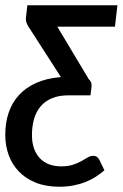

<svg xmlns="http://www.w3.org/2000/svg" viewBox="-23 -530 466 730"><path d="M81 -510H423.5L414 -428.5H195L314.5 -229Q327 -218 325 -200.5L321 -167.5H237Q200 -167.5 173.8 -156.2Q147.5 -145 130.8 -124.8Q114 -104.5 106.2 -76.8Q98.5 -49 98.5 -16.5Q98.5 39 127.8 70.8Q157 102.5 210.5 102.5Q236.5 102.5 254.8 96.2Q273 90 286.5 82.5Q300 75 310.2 68.8Q320.5 62.5 330.5 62.5Q340 62.5 345.8 66.8Q351.5 71 355 78L374 117.5Q358.5 131 340.5 142.5Q322.5 154 301.5 162.2Q280.5 170.5 256 175.2Q231.5 180 203 180Q151.5 180 113 164.5Q74.5 149 48.8 122.2Q23 95.5 10 59.5Q-3 23.5 -3 -17.5Q-3 -63 9.8 -101.2Q22.5 -139.5 48.8 -168.2Q75 -197 114.8 -214.8Q154.5 -232.5 208.5 -237L90.5 -420.5Q83.5 -430 78.8 -441Q74 -452 76 -466Z"/></svg>

Font: Lato SemiBold
Style: Italic
Weight: 600
Italic angle: -7°
Designer: Lukasz Dziedzic with Adam Twardoch and Botio Nikoltchev
Foundry: tyPoland Lukasz Dziedzic
Version: Version 2.015; 2015-08-06; http://www.latofonts.com/